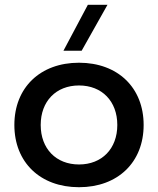

<svg xmlns="http://www.w3.org/2000/svg" viewBox="-20 -772 660 802"><path d="M310 -510C148 -510 40 -406 40 -250C40 -94 148 10 310 10C472 10 580 -94 580 -250C580 -406 472 -510 310 -510ZM310 -85C214 -85 150 -151 150 -250C150 -349 214 -415 310 -415C406 -415 470 -349 470 -250C470 -151 406 -85 310 -85ZM245 -560H321L429 -752H347Z"/></svg>

Font: Gully Medium
Style: Regular
Weight: 500
Designer: jaikishan Patel
Foundry: MagicType
Version: Version 1.000;Glyphs 3.2 (3242)